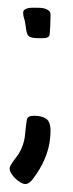

<svg xmlns="http://www.w3.org/2000/svg" viewBox="-20 -378 186 486"><path d="M107.9 -46.9Q107.9 -16.6 98.1 11.5Q88.4 39.6 70.8 64.5Q68.4 67.4 65.7 71.5Q63 75.7 59.6 79.3Q56.2 83 52.2 85.4Q48.3 87.9 44.4 87.9Q39.1 87.9 32 83.7Q24.9 79.6 18.8 73.7Q12.7 67.9 8.5 61Q4.4 54.2 4.4 48.8Q4.4 44.9 7.3 39.8Q10.3 34.7 13.9 29.5Q17.6 24.4 21.5 19.5Q25.4 14.6 27.8 10.7Q34.2 -0.5 37.6 -10.3Q41 -20 42.5 -29.5Q43.9 -39.1 44.7 -49.1Q45.4 -59.1 47.4 -71.3Q48.3 -80.1 53 -82.5Q57.6 -85 65.9 -85Q85.9 -85 96.9 -77.4Q107.9 -69.8 107.9 -46.9ZM38.6 -345.7Q38.6 -350.6 42 -353.3Q45.4 -356 50.5 -357.2Q55.7 -358.4 60.8 -358.4Q65.9 -358.4 69.8 -358.4Q74.7 -358.4 81.3 -358.2Q87.9 -357.9 93.8 -356.2Q99.6 -354.5 103.8 -350.8Q107.9 -347.2 107.9 -340.8Q107.9 -338.4 107.7 -330.3Q107.4 -322.3 107.2 -313Q106.9 -303.7 106.2 -296.1Q105.5 -288.6 105 -288.1Q102.1 -282.7 95.7 -282Q89.4 -281.2 83.5 -281.2Q68.8 -281.2 61.5 -282.7Q54.2 -284.2 51 -288.6Q47.9 -293 46.6 -300.8Q45.4 -308.6 43.5 -321.3Q42.5 -327.1 40.5 -333Q38.6 -338.9 38.6 -345.7Z"/></svg>

Font: Just Another Hand
Style: Regular
Weight: 400
Designer: Astigmatic (AOETI)
Foundry: Astigmatic (AOETI)
Version: Version 1.001